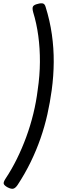

<svg xmlns="http://www.w3.org/2000/svg" viewBox="-20 -1078 359 1181"><path d="M14 21Q52 -36 84 -101Q116 -166 141.5 -235.5Q167 -305 185 -378.5Q203 -452 212 -526Q225 -613 225.5 -696.5Q226 -780 215.5 -857.5Q205 -935 184 -1003Q177 -1029 183.5 -1039Q190 -1049 212 -1054Q233 -1060 244.5 -1056.5Q256 -1053 261 -1034Q287 -951 299 -866.5Q311 -782 310.5 -696.5Q310 -611 298 -523Q288 -449 271.5 -375Q255 -301 229.5 -227.5Q204 -154 169 -82Q134 -10 88 60Q75 79 62 82.5Q49 86 26 74Q8 64 3.5 54Q-1 44 14 21Z"/></svg>

Font: Playwrite DE VA
Style: Regular
Weight: 400
Designer: Veronika Burian, José Scaglione
Foundry: TypeTogether
Version: Version 1.002